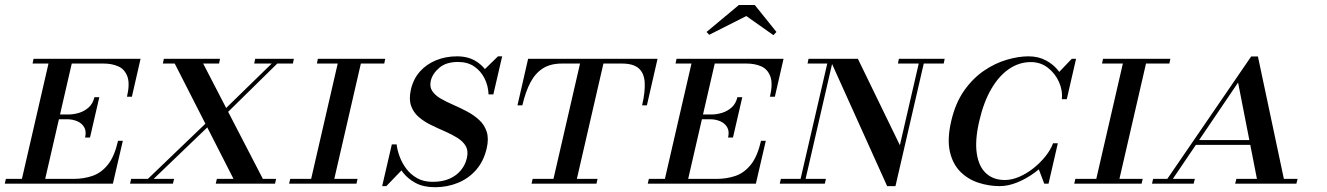

<svg xmlns="http://www.w3.org/2000/svg" viewBox="-82 -750 5419 784"><path d="M3 0 120.5 -510H215.5L98 0ZM-62.5 0 -58 -19.5H217Q260.5 -19.5 296.2 -32Q332 -44.5 358.8 -78Q385.5 -111.5 400 -175H419.5L379 0ZM265.5 -188.5Q271.5 -214.5 261.5 -231Q251.5 -247.5 232.8 -255.2Q214 -263 193 -263H138L142.5 -282.5H197.5Q218.5 -282.5 240.8 -289.2Q263 -296 280.2 -311.5Q297.5 -327 303.5 -353H323.5L285.5 -188.5ZM436.5 -355Q449 -408.5 438 -438Q427 -467.5 401 -479Q375 -490.5 341.5 -490.5H51L55 -510H492L456.5 -355Z M881.5 0 621.5 -510H737.5L1001.5 0ZM449 0 453.5 -19.5H629L624 0ZM501.5 0 811 -297H834.5L525 0ZM799 0 803.5 -19.5H1045.5L1041 0ZM583 -490.5 587 -510H816.5L812.5 -490.5ZM788 -257 1045.5 -508H1068L812.5 -257ZM956 -490.5 960 -510H1118L1114 -490.5Z M1184 0 1301.5 -510H1396L1278.5 0ZM1098.5 0 1103 -19.5H1378L1373.5 0ZM1212 -490.5 1216 -510H1491L1487 -490.5Z M1694 14.5Q1647.5 14.5 1615.2 -2.8Q1583 -20 1562.5 -46.8Q1542 -73.5 1531.5 -104Q1521 -134.5 1518 -160.5H1537.5Q1540 -138 1549.5 -111.8Q1559 -85.5 1576.5 -61.8Q1594 -38 1620.8 -22.8Q1647.5 -7.5 1684.5 -7.5Q1725 -7.5 1754 -20.5Q1783 -33.5 1800.8 -55.8Q1818.5 -78 1824.5 -105Q1831 -134 1819.8 -153.5Q1808.5 -173 1785.5 -187.2Q1762.5 -201.5 1734.2 -213.8Q1706 -226 1677.8 -239.8Q1649.5 -253.5 1627.8 -272.2Q1606 -291 1596.5 -318.2Q1587 -345.5 1596 -385Q1606 -428 1632.8 -458Q1659.5 -488 1698.8 -504Q1738 -520 1784.5 -520Q1831 -520 1864 -498.5Q1897 -477 1914.8 -441.8Q1932.5 -406.5 1932.5 -364.5H1913Q1911.5 -400.5 1896.2 -430.5Q1881 -460.5 1854 -478.8Q1827 -497 1788.5 -497Q1739.5 -497 1711.8 -473.2Q1684 -449.5 1677 -420Q1671.5 -395.5 1683.2 -378Q1695 -360.5 1718 -347.2Q1741 -334 1769.2 -321.8Q1797.5 -309.5 1825.2 -294.8Q1853 -280 1874.5 -260.2Q1896 -240.5 1905.2 -212.5Q1914.5 -184.5 1905.5 -145Q1893.5 -92.5 1862.8 -57Q1832 -21.5 1788.2 -3.5Q1744.5 14.5 1694 14.5ZM1478.5 10 1518 -160.5Q1525.5 -136 1531.8 -120.2Q1538 -104.5 1544.8 -90.8Q1551.5 -77 1560.5 -57.5L1495.5 10ZM1932.5 -364.5Q1928.5 -387 1922.2 -400.8Q1916 -414.5 1908 -427.5Q1900 -440.5 1890 -460L1951.5 -520H1968.5Z M2088.5 0 2093 -19.5H2178L2286.5 -490.5H2212.5Q2166.5 -490.5 2135.5 -471.2Q2104.5 -452 2084.2 -414Q2064 -376 2051 -320H2031L2074.5 -510H2603L2559.5 -320H2540Q2553 -376 2550.5 -414Q2548 -452 2525.8 -471.2Q2503.5 -490.5 2457.5 -490.5H2382L2273.5 -19.5H2358L2353.5 0Z M2628.5 0 2746 -510H2841L2723.5 0ZM2563 0 2567.5 -19.5H2842.5Q2886 -19.5 2921.8 -32Q2957.5 -44.5 2984.2 -78Q3011 -111.5 3025.5 -175H3045L3004.5 0ZM2891 -188.5Q2897 -214.5 2887 -231Q2877 -247.5 2858.2 -255.2Q2839.5 -263 2818.5 -263H2763.5L2768 -282.5H2823Q2844 -282.5 2866.2 -289.2Q2888.5 -296 2905.8 -311.5Q2923 -327 2929 -353H2949L2911 -188.5ZM3062 -355Q3074.5 -408.5 3063.5 -438Q3052.5 -467.5 3026.5 -479Q3000.5 -490.5 2967 -490.5H2676.5L2680.5 -510H3117.5L3082 -355ZM2814 -608 2803 -619.5 2935 -729.5H3000L3088.5 -619.5L3076 -606.5L2965.5 -684.5Z M3540.5 10 3306 -510H3421L3592.5 -157L3674 -510H3694.5L3574.5 10ZM3102 0 3106.5 -19.5H3290.5L3286 0ZM3182.5 0 3296 -490.5H3215.5L3219.5 -510H3320.5L3203 0ZM3584.5 -490.5 3588.5 -510H3775.5L3771.5 -490.5Z M4000 10Q3956 10 3913.5 -3.8Q3871 -17.5 3839.8 -48.5Q3808.5 -79.5 3796.8 -130.2Q3785 -181 3802 -255Q3819 -329 3854.8 -379.8Q3890.5 -430.5 3936.2 -461.5Q3982 -492.5 4029.5 -506.2Q4077 -520 4117.5 -520Q4158 -520 4189.2 -503.2Q4220.5 -486.5 4240.8 -459.8Q4261 -433 4269.8 -402.8Q4278.5 -372.5 4274 -345H4254Q4257.5 -381.5 4241.8 -416.2Q4226 -451 4196.2 -473.8Q4166.5 -496.5 4127 -496.5Q4080 -496.5 4038.8 -468.8Q3997.5 -441 3966 -387.2Q3934.5 -333.5 3916.5 -255Q3898.5 -177 3906.5 -123.5Q3914.5 -70 3944.2 -42.5Q3974 -15 4021 -15Q4049.5 -15 4079.8 -28Q4110 -41 4137.8 -63Q4165.5 -85 4186.8 -111.5Q4208 -138 4218 -165H4237.5Q4228.5 -134 4203.8 -103Q4179 -72 4144.8 -46.5Q4110.5 -21 4072.8 -5.5Q4035 10 4000 10ZM4182 0 4157 -66Q4172 -81 4182 -91.2Q4192 -101.5 4200 -111Q4208 -120.5 4216.8 -133Q4225.5 -145.5 4237.5 -165L4199.5 0ZM4274 -345Q4270 -373 4264.8 -390.2Q4259.5 -407.5 4253.2 -421.5Q4247 -435.5 4239 -452L4294.5 -510H4312Z M4390 0 4507.5 -510H4602L4484.5 0ZM4304.5 0 4309 -19.5H4584L4579.5 0ZM4418 -490.5 4422 -510H4697L4693 -490.5Z M4796.5 -158.5 4801 -178H5111L5106.5 -158.5ZM5054.5 -519.5 5160.5 -19.5H5216.5L5211.5 0H4961.5L4966.5 -19.5H5050.5L4973.5 -413L4707 -19.5H4797L4792 0H4622L4626.5 -19.5H4684.5L5027 -519.5Z"/></svg>

Font: Bodoni Moda SC
Style: Italic
Weight: 400
Italic angle: -13°
Designer: Owen Earl
Foundry: indestructible type
Version: Version 2.005